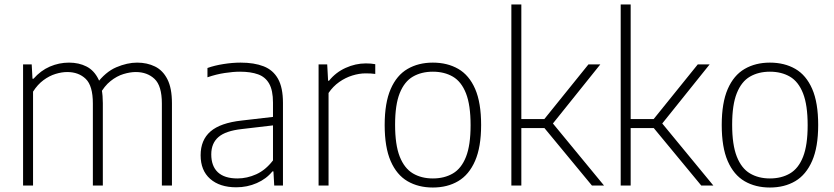

<svg xmlns="http://www.w3.org/2000/svg" viewBox="-20 -828 3724 857"><path d="M83 0V-540.5H121.5L125 -476.5H129.5Q161.5 -513 202.5 -530.8Q243.5 -548.5 288 -548.5Q332 -548.5 366 -531.2Q400 -514 419.5 -474.2Q439 -434.5 439 -367.5V0H394.5V-366Q394.5 -445 362.8 -475.8Q331 -506.5 280 -506.5Q255.5 -506.5 227.8 -498Q200 -489.5 174 -470.2Q148 -451 127.5 -419V0ZM702.5 0V-366Q702.5 -445 669.8 -475.8Q637 -506.5 586 -506.5Q561 -506.5 531.2 -497.5Q501.5 -488.5 473.5 -466.2Q445.5 -444 424.5 -405L410 -452.5Q450.5 -507 499.2 -527.8Q548 -548.5 592 -548.5Q636.5 -548.5 671.8 -531.2Q707 -514 727.2 -474.2Q747.5 -434.5 747.5 -367V0Z M1034.5 8Q961 8 918.2 -29.5Q875.5 -67 875.5 -135Q875.5 -203 919.5 -241.2Q963.5 -279.5 1059 -290L1218.5 -308.5L1221.5 -271L1059.5 -252Q987 -244 955 -216.2Q923 -188.5 923 -139Q923 -86.5 952.5 -59Q982 -31.5 1040 -31.5Q1082.5 -31.5 1124 -50.2Q1165.5 -69 1198.5 -112V-370Q1198.5 -424.5 1181.5 -454.5Q1164.5 -484.5 1131.8 -496.2Q1099 -508 1051.5 -508Q1021 -508 983 -502.2Q945 -496.5 906 -483V-524.5Q938 -536 978 -542.2Q1018 -548.5 1054 -548.5Q1114.5 -548.5 1156.8 -532Q1199 -515.5 1221 -476.2Q1243 -437 1243 -369V0H1204L1200.5 -63H1196Q1169 -29.5 1126.2 -10.8Q1083.5 8 1034.5 8Z M1402 0V-540.5H1440.5L1444.5 -467.5H1448.5Q1478.5 -505 1522.8 -525Q1567 -545 1613 -545Q1625 -545 1635 -544.2Q1645 -543.5 1655 -541.5V-498Q1644.5 -499.5 1634.2 -500Q1624 -500.5 1611.5 -500.5Q1583.5 -500.5 1552.8 -491Q1522 -481.5 1494.2 -462Q1466.5 -442.5 1446.5 -413V0Z M1912 9Q1847.5 9 1799 -19.2Q1750.5 -47.5 1723.8 -109Q1697 -170.5 1697 -270Q1697 -369 1723.8 -430.5Q1750.5 -492 1799 -520.2Q1847.5 -548.5 1912 -548.5Q1977 -548.5 2025.5 -520.5Q2074 -492.5 2100.8 -431.2Q2127.5 -370 2127.5 -270Q2127.5 -171.5 2100.5 -109.8Q2073.5 -48 2025.2 -19.5Q1977 9 1912 9ZM1912 -31.5Q1963.5 -31.5 2001.5 -53.8Q2039.5 -76 2060 -128Q2080.5 -180 2080.5 -269Q2080.5 -359 2060 -411.2Q2039.5 -463.5 2001.5 -485.8Q1963.5 -508 1912 -508Q1861 -508 1823 -486Q1785 -464 1764.2 -412.2Q1743.5 -360.5 1743.5 -271.5Q1743.5 -181.5 1764.2 -129Q1785 -76.5 1823 -54Q1861 -31.5 1912 -31.5Z M2622 0 2393.5 -276.5 2606.5 -540.5H2659.5L2442.5 -270V-283.5L2676 0ZM2298.5 -256.5V-296.5H2418V-256.5ZM2262.5 0V-808H2307V0Z M3110 0 2881.5 -276.5 3094.5 -540.5H3147.5L2930.5 -270V-283.5L3164 0ZM2786.5 -256.5V-296.5H2906V-256.5ZM2750.5 0V-808H2795V0Z M3416.5 9Q3352 9 3303.5 -19.2Q3255 -47.5 3228.2 -109Q3201.5 -170.5 3201.5 -270Q3201.5 -369 3228.2 -430.5Q3255 -492 3303.5 -520.2Q3352 -548.5 3416.5 -548.5Q3481.5 -548.5 3530 -520.5Q3578.5 -492.5 3605.2 -431.2Q3632 -370 3632 -270Q3632 -171.5 3605 -109.8Q3578 -48 3529.8 -19.5Q3481.5 9 3416.5 9ZM3416.5 -31.5Q3468 -31.5 3506 -53.8Q3544 -76 3564.5 -128Q3585 -180 3585 -269Q3585 -359 3564.5 -411.2Q3544 -463.5 3506 -485.8Q3468 -508 3416.5 -508Q3365.5 -508 3327.5 -486Q3289.5 -464 3268.8 -412.2Q3248 -360.5 3248 -271.5Q3248 -181.5 3268.8 -129Q3289.5 -76.5 3327.5 -54Q3365.5 -31.5 3416.5 -31.5Z"/></svg>

Font: Encode Sans Condensed Thin ExtraLight
Style: Regular
Weight: 250
Version: Version 3.002